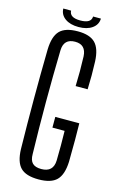

<svg xmlns="http://www.w3.org/2000/svg" viewBox="-136 -959 626 1020"><g transform="rotate(15 176.5 -448.5)"><path d="M186 7Q117 7 87 -23.5Q57 -54 55 -125Q50 -400 55 -672Q57 -745 87 -776Q117 -807 186 -807Q252 -807 282 -776.5Q312 -746 315 -676Q318 -599 315 -523H249Q252 -604 249 -686Q246 -750 186 -750Q124 -750 122 -686Q115 -400 122 -115Q122 -81 137.5 -65.5Q153 -50 186 -50Q252 -50 254 -115Q256 -196 254 -278H187V-337H319Q320 -298 320 -246.5Q320 -195 319 -125Q316 -54 285.5 -23.5Q255 7 186 7ZM79 -904H122Q123 -866 182 -866Q242 -866 243 -904H286Q285 -870 256.5 -850Q228 -830 182 -830Q136 -830 108 -850Q80 -870 79 -904Z"/></g></svg>

Font: Big Shoulders Display
Style: Regular
Weight: 400
Designer: Patric King
Foundry: XO Type Co
Version: Version 1.000; ttfautohint (v1.8.2)